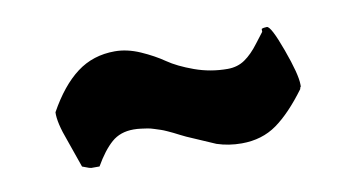

<svg xmlns="http://www.w3.org/2000/svg" viewBox="-38 -453 712 381"><g transform="rotate(-10 318.0 -262.0)"><path d="M207 -372.1Q231.9 -372.1 258.1 -360.6Q284.2 -349.1 304 -335.4Q323.7 -321.8 355.5 -310.3Q387.2 -298.8 421.9 -298.8Q441.9 -298.8 456.8 -309.1Q471.7 -319.3 486.3 -338.9L502 -359.4V-376V-365.2Q505.9 -367.2 512.7 -367.2Q521 -367.2 539.8 -315.4Q558.6 -263.7 558.6 -243.2V-239.3Q556.6 -237.3 556.6 -234.4Q524.9 -191.4 494.9 -169.9Q464.8 -148.4 423.8 -148.4Q397.5 -148.4 374 -156.2L317.4 -180.7Q314.9 -181.6 305.9 -186.3Q296.9 -190.9 293.9 -192.4Q291 -193.8 283 -197.5Q274.9 -201.2 270.5 -202.6Q266.1 -204.1 258.5 -206.5Q251 -209 245.1 -210Q239.3 -210.9 231.7 -211.9Q224.1 -212.9 216.8 -212.9Q189.9 -212.9 172.4 -197.5Q154.8 -182.1 137.7 -152.3H121.1Q117.2 -152.8 111.3 -155.3Q105.5 -157.7 103.5 -158.2L84 -213.9Q69.3 -252.9 70.3 -273.4Q97.7 -322.8 130.4 -347.4Q163.1 -372.1 207 -372.1Z"/></g></svg>

Font: Bowlby One SC
Style: Regular
Weight: 400
Width: 1
Version: Version 1.2